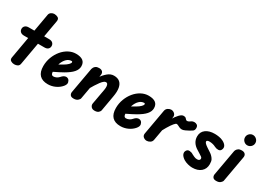

<svg xmlns="http://www.w3.org/2000/svg" viewBox="-11 -1351 2800 2033"><g transform="rotate(30 1389.0 -335.0)"><path d="M138 0Q115 0 96 -12Q77 -24 82 -52L184 -632Q188 -652 205.5 -663.5Q223 -675 242 -675Q266 -675 286.5 -663.5Q307 -652 302 -621L200 -42Q196 -19 178.5 -9.5Q161 0 138 0ZM77 -315Q49 -315 33.5 -329Q18 -343 18 -365Q18 -387 33.5 -401.5Q49 -416 77 -416H327Q356 -416 371 -401.5Q386 -387 386 -365Q386 -343 371 -329Q356 -315 327 -315Z M551 5Q484 5 449.5 -31Q415 -67 415 -139Q415 -196 434.5 -247.5Q454 -299 487 -339Q520 -379 563 -402Q606 -425 652 -425Q709 -425 737.5 -403Q766 -381 766 -337Q766 -318 758.5 -299.5Q751 -281 735.5 -263Q720 -245 696.5 -227.5Q673 -210 642 -192Q623 -181 595.5 -167Q568 -153 535 -137Q502 -121 467 -105L482 -198Q493 -204 512.5 -214.5Q532 -225 553.5 -237Q575 -249 591 -258Q625 -278 642 -295.5Q659 -313 659 -324Q659 -329 656.5 -332Q654 -335 649 -335Q616 -335 589.5 -309.5Q563 -284 547.5 -240Q532 -196 532 -140Q532 -118 539.5 -107Q547 -96 560 -96Q579 -96 598 -105Q617 -114 631 -131Q650 -153 671.5 -159Q693 -165 711 -152Q724 -142 729.5 -120Q735 -98 712 -69Q684 -35 641 -15Q598 5 551 5Z M864 0Q834 0 823 -15.5Q812 -31 815 -52L871 -366Q873 -373 879 -385Q885 -397 899.5 -406.5Q914 -416 939 -416Q968 -416 981.5 -400.5Q995 -385 990 -359L934 -44Q932 -31 914.5 -15.5Q897 0 864 0ZM1120 0Q1091 0 1077 -18.5Q1063 -37 1067 -58L1101 -247Q1105 -272 1103 -289Q1101 -306 1094.5 -314.5Q1088 -323 1076 -323Q1053 -323 1020 -279Q987 -235 946 -162L971 -318Q1005 -365 1040 -395Q1075 -425 1116 -425Q1161 -425 1187.5 -403Q1214 -381 1222 -337.5Q1230 -294 1218 -229L1185 -40Q1182 -27 1167 -13.5Q1152 0 1120 0Z M1439 5Q1372 5 1337.5 -31Q1303 -67 1303 -139Q1303 -196 1322.5 -247.5Q1342 -299 1375 -339Q1408 -379 1451 -402Q1494 -425 1540 -425Q1597 -425 1625.5 -403Q1654 -381 1654 -337Q1654 -318 1646.5 -299.5Q1639 -281 1623.5 -263Q1608 -245 1584.5 -227.5Q1561 -210 1530 -192Q1511 -181 1483.5 -167Q1456 -153 1423 -137Q1390 -121 1355 -105L1370 -198Q1381 -204 1400.5 -214.5Q1420 -225 1441.5 -237Q1463 -249 1479 -258Q1513 -278 1530 -295.5Q1547 -313 1547 -324Q1547 -329 1544.5 -332Q1542 -335 1537 -335Q1504 -335 1477.5 -309.5Q1451 -284 1435.5 -240Q1420 -196 1420 -140Q1420 -118 1427.5 -107Q1435 -96 1448 -96Q1467 -96 1486 -105Q1505 -114 1519 -131Q1538 -153 1559.5 -159Q1581 -165 1599 -152Q1612 -142 1617.5 -120Q1623 -98 1600 -69Q1572 -35 1529 -15Q1486 5 1439 5Z M1758 0Q1735 0 1717 -15Q1699 -30 1703 -57L1758 -367Q1763 -391 1782.5 -403.5Q1802 -416 1821 -416Q1844 -416 1862.5 -399Q1881 -382 1876 -353L1822 -49Q1818 -25 1798 -12.5Q1778 0 1758 0ZM1802 -93 1821 -241Q1840 -284 1865.5 -326.5Q1891 -369 1917.5 -397Q1944 -425 1966 -425Q1986 -425 1994 -418Q2002 -411 2007.5 -403.5Q2013 -396 2024 -396Q2036 -396 2048.5 -404Q2061 -412 2067 -416Q2079 -424 2098 -424.5Q2117 -425 2132 -414.5Q2147 -404 2147 -378Q2147 -351 2129 -339.5Q2111 -328 2097 -320Q2081 -311 2058 -300.5Q2035 -290 2021 -290Q2004 -290 1990.5 -296Q1977 -302 1966 -308Q1955 -314 1945 -314Q1936 -314 1917 -292Q1898 -270 1869 -221.5Q1840 -173 1802 -93Z M2317 5Q2293 5 2263.5 -2.5Q2234 -10 2211 -24Q2177 -46 2167 -70Q2157 -94 2170 -115Q2182 -136 2207 -134.5Q2232 -133 2251 -120Q2259 -116 2278.5 -106.5Q2298 -97 2318 -97Q2336 -97 2344 -104.5Q2352 -112 2352 -122Q2352 -129 2350 -133Q2348 -137 2341 -143Q2329 -151 2312 -162Q2295 -173 2275 -185Q2237 -208 2217.5 -239Q2198 -270 2198 -309Q2198 -363 2238.5 -394Q2279 -425 2349 -425Q2373 -425 2400.5 -420.5Q2428 -416 2450 -405Q2483 -389 2496 -366Q2509 -343 2495 -316Q2485 -297 2461.5 -296.5Q2438 -296 2415 -308Q2401 -316 2380.5 -321Q2360 -326 2339 -326Q2324 -326 2315.5 -321.5Q2307 -317 2307 -309Q2307 -299 2319 -286.5Q2331 -274 2357 -257Q2375 -245 2394.5 -232.5Q2414 -220 2424 -210Q2441 -194 2451.5 -175Q2462 -156 2462 -119Q2462 -62 2423 -28.5Q2384 5 2317 5Z M2608 0Q2578 0 2567 -15.5Q2556 -31 2559 -52L2615 -366Q2616 -373 2622.5 -385Q2629 -397 2643.5 -406.5Q2658 -416 2683 -416Q2712 -416 2725.5 -400.5Q2739 -385 2734 -359L2678 -44Q2676 -31 2658.5 -15.5Q2641 0 2608 0ZM2704 -491Q2679 -491 2660.5 -509.5Q2642 -528 2642 -554Q2642 -580 2660.5 -598.5Q2679 -617 2704 -617Q2729 -617 2748.5 -599Q2768 -581 2768 -554Q2768 -528 2749 -509.5Q2730 -491 2704 -491Z"/></g></svg>

Font: Edu VIC WA NT Beginner
Style: Bold
Weight: 700
Designer: Tina and Corey Anderson
Foundry: Google for Education
Version: Version 1.003